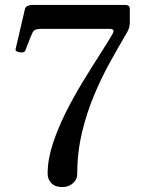

<svg xmlns="http://www.w3.org/2000/svg" viewBox="-20 -746 584 778"><path d="M232 12Q203 12 188 -4Q173 -20 173 -42Q173 -99 193.5 -162Q214 -225 246 -289Q278 -353 314.5 -413Q351 -473 383.5 -523.5Q416 -574 437 -610Q447 -629 424 -629H146Q133 -629 124.5 -626Q116 -623 111 -612Q108 -606 102.5 -592.5Q97 -579 91.5 -564Q86 -549 82 -540Q79 -534 69 -533.5Q59 -533 50.5 -536.5Q42 -540 43 -546L81 -709Q83 -718 91.5 -722Q100 -726 111 -726H488Q506 -726 506 -709V-652Q506 -645 503 -633.5Q500 -622 484 -596Q458 -552 425 -492.5Q392 -433 362 -362Q332 -291 312.5 -210Q293 -129 293 -41Q293 -19 275.5 -3.5Q258 12 232 12Z"/></svg>

Font: Zen Old Mincho SemiBold
Style: Regular
Weight: 600
Version: Version 1.500